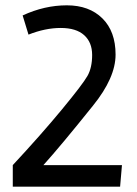

<svg xmlns="http://www.w3.org/2000/svg" viewBox="-20 -701 514 721"><path d="M28 0V-81Q135 -196 213 -290.5Q291 -385 308.5 -416Q326 -447 326 -494.5Q326 -542 296 -569Q266 -596 208 -596Q150 -596 87 -571L65 -643Q147 -681 231 -681Q315 -681 364.5 -632Q414 -583 414 -496Q414 -409 329 -304Q208 -153 143 -81H438L431 0Z"/></svg>

Font: Rambla
Style: Regular
Weight: 400
Designer: Martin Sommaruga
Foundry: Martin Sommaruga
Version: Version 1.001